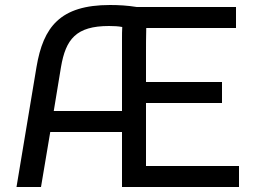

<svg xmlns="http://www.w3.org/2000/svg" viewBox="-20 -748 1030 768"><path d="M564 -84V-336H868V-420H564V-540C564 -564 564 -601 565 -636H924V-720H527C490 -726 455 -728 420 -728C220 -728 153 -640 126 -480L46 0H144L181 -220H468V0H936V-84ZM195 -304 224 -480C243 -591 284 -644 416 -644C436 -644 454 -643 469 -640C468 -625 468 -609 468 -592V-304Z"/></svg>

Font: Kufam Arabic Latin Roman Normal
Style: Regular
Weight: 400
Designer: Wael Morcos & Artur Schmal
Version: Version 1.200;PS 001.200;hotconv 1.0.88;makeotf.lib2.5.64775